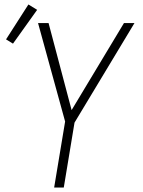

<svg xmlns="http://www.w3.org/2000/svg" viewBox="-20 -838 640 858"><path d="M222 0 271 -295 150 -735H197L300 -346L534 -735H581L313 -290L265 0ZM38 -643 7 -662 107 -818 146 -794Z"/></svg>

Font: Iosevka SS04 XLt Ex
Style: Italic
Weight: 200
Width: 7
Italic angle: -9°
Monospace: yes
Designer: Belleve Invis
Foundry: Belleve Invis
Version: Version 19.0.0; ttfautohint (v1.8.4)